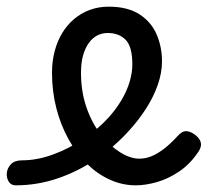

<svg xmlns="http://www.w3.org/2000/svg" viewBox="-107 -539 623 576"><path d="M300 17Q260 17 222.5 0Q185 -17 153.5 -48Q122 -79 98.5 -121.5Q75 -164 62 -214.5Q49 -265 49 -321Q49 -355 57 -385.5Q65 -416 80 -440.5Q95 -465 116 -482.5Q137 -500 163 -509.5Q189 -519 219 -519Q276 -519 311.5 -496Q347 -473 363 -435.5Q379 -398 379 -355Q379 -321 366.5 -285Q354 -249 332 -214.5Q310 -180 281 -148Q238 -100 183 -62.5Q128 -25 66.5 -4Q5 17 -60 17Q-74 17 -81 5.5Q-88 -6 -86.5 -20.5Q-85 -35 -74 -46.5Q-63 -58 -41 -58Q5 -58 53.5 -76Q102 -94 146 -124Q190 -154 221 -189Q243 -214 258.5 -240.5Q274 -267 282 -294Q290 -321 290 -346Q290 -399 270 -419.5Q250 -440 216 -440Q199 -440 184.5 -432.5Q170 -425 159 -409.5Q148 -394 142 -372Q136 -350 136 -321Q136 -264 152.5 -216.5Q169 -169 196 -135Q223 -101 253.5 -82Q284 -63 311 -63Q330 -63 348 -70.5Q366 -78 385.5 -93Q405 -108 425 -130Q439 -146 452 -145.5Q465 -145 479 -134Q493 -123 495.5 -111Q498 -99 489 -85Q464 -47 430.5 -24.5Q397 -2 363 7.5Q329 17 300 17Z"/></svg>

Font: Playwrite PT
Style: Regular
Weight: 400
Designer: Veronika Burian, José Scaglione
Foundry: TypeTogether
Version: Version 1.002